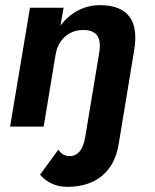

<svg xmlns="http://www.w3.org/2000/svg" viewBox="-20 -490 599 743"><path d="M241 233Q323 233 374.5 190.5Q426 148 439 69L499 -294Q514 -382 480.5 -426Q447 -470 367 -470Q321 -470 282 -449.5Q243 -429 214 -391L226 -460H96L19 0H149L195 -278Q200 -308 215 -329.5Q230 -351 252.5 -362.5Q275 -374 302 -374Q342 -374 357 -351Q372 -328 363 -280L310 39Q304 77 288.5 95.5Q273 114 250 114Q221 114 206 89L135 186Q155 209 181.5 221Q208 233 241 233Z"/></svg>

Font: Jost SemiBold
Style: Italic
Weight: 600
Italic angle: -5°
Version: Version 3.710